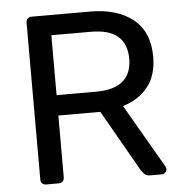

<svg xmlns="http://www.w3.org/2000/svg" viewBox="-51 -749 757 798"><g transform="rotate(-5 327.5 -350.0)"><path d="M110 0Q99 0 93 -6.5Q87 -13 87 -23V-676Q87 -687 93 -693.5Q99 -700 110 -700H354Q467 -700 533 -647Q599 -594 599 -490Q599 -413 560.5 -364.5Q522 -316 456 -297L610 -31Q613 -25 613 -20Q613 -12 606.5 -6Q600 0 592 0H544Q527 0 519 -9Q511 -18 505 -27L360 -281H185V-23Q185 -13 178.5 -6.5Q172 0 161 0ZM185 -366H350Q425 -366 462 -397.5Q499 -429 499 -491Q499 -552 462.5 -584Q426 -616 350 -616H185Z"/></g></svg>

Font: RubikRegular
Style: Regular
Weight: 400
Designer: Hubert and Fischer
Foundry: Hubert and Fischer
Version: Version 2.300;gftools[0.9.30]